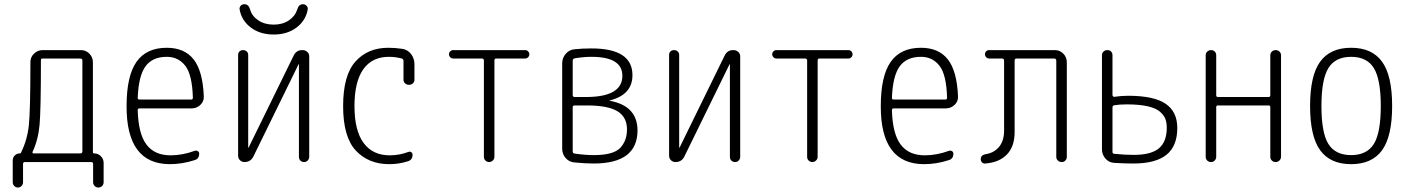

<svg xmlns="http://www.w3.org/2000/svg" viewBox="-20 -752 6540 891"><path d="M130.9 -46.9Q129.9 -44.9 131.3 -42.5Q132.8 -40 135.7 -40H352.5Q361.3 -40 362.3 -47.9V-471.7Q362.3 -479.5 352.5 -480.5H177.7Q169.9 -480.5 169.9 -472.7Q169.9 -242.2 163.6 -172.4Q157.2 -102.5 130.9 -46.9ZM39.1 93.8V-7.8Q39.1 -20.5 48.3 -30.3Q57.6 -40 71.3 -40Q76.2 -40 77.1 -43Q106.4 -101.6 113.8 -169.9Q121.1 -238.3 121.1 -463.9Q121.1 -487.3 138.2 -503.4Q155.3 -519.5 177.7 -519.5H355.5Q378.9 -519.5 395 -502.9Q411.1 -486.3 411.1 -462.9V-45.9Q411.1 -40 418 -40Q435.5 -40 448.2 -26.9Q460.9 -13.7 460.9 3.9V93.8Q460.9 103.5 454.1 110.8Q447.3 118.2 435.5 118.2Q425.8 118.2 418.9 110.8Q412.1 103.5 412.1 93.8V8.8Q412.1 0 403.3 0H95.7Q86.9 0 86.9 8.8V93.8Q86.9 103.5 80.1 110.8Q73.2 118.2 63 118.2Q52.7 118.2 45.9 110.8Q39.1 103.5 39.1 93.8Z M753.9 -488.3Q687.5 -488.3 655.3 -444.3Q623 -400.4 619.1 -297.9Q619.1 -290 627 -290H867.2Q875 -290 875 -298.8Q872.1 -405.3 839.8 -446.8Q807.6 -488.3 753.9 -488.3ZM768.6 9.8Q566.4 9.8 567.4 -259.8Q567.4 -399.4 613.3 -464.8Q659.2 -530.3 753.9 -530.3Q835.9 -530.3 878.4 -476.6Q920.9 -422.9 925.8 -304.7Q926.8 -281.2 909.7 -265.1Q892.6 -249 869.1 -249H627Q619.1 -249 619.1 -240.2Q622.1 -130.9 659.7 -81.1Q697.3 -31.2 771.5 -31.2Q826.2 -31.2 882.8 -51.8Q890.6 -54.7 897.5 -50.8Q904.3 -46.9 904.3 -39.1Q904.3 -14.6 882.8 -8.8Q825.2 9.8 768.6 9.8Z M1114.3 0Q1102.5 0 1093.8 -8.3Q1085 -16.6 1085 -29.3V-497.1Q1085 -506.8 1091.3 -513.2Q1097.7 -519.5 1107.9 -519.5Q1118.2 -519.5 1125 -513.2Q1131.8 -506.8 1131.8 -497.1V-67.4Q1131.8 -66.4 1132.8 -66.4Q1133.8 -66.4 1133.8 -67.4L1342.8 -494.1Q1355.5 -520.5 1384.8 -519.5Q1396.5 -519.5 1405.8 -511.2Q1415 -502.9 1415 -491.2V-24.4Q1415 -14.6 1408.2 -7.3Q1401.4 0 1391.1 0Q1380.9 0 1374 -6.8Q1367.2 -13.7 1367.2 -24.4V-453.1Q1367.2 -454.1 1366.2 -454.1Q1365.2 -454.1 1365.2 -453.1L1156.2 -26.4Q1143.6 0 1114.3 0ZM1091.8 -709Q1090.8 -718.8 1097.2 -725.6Q1103.5 -732.4 1114.3 -732.4Q1133.8 -732.4 1140.6 -708Q1149.4 -676.8 1179.2 -657.2Q1209 -637.7 1250 -637.7Q1291 -637.7 1320.3 -657.2Q1349.6 -676.8 1359.4 -708Q1366.2 -732.4 1385.7 -732.4Q1395.5 -732.4 1402.3 -725.6Q1409.2 -718.8 1408.2 -709Q1399.4 -657.2 1356.4 -624.5Q1313.5 -591.8 1250 -591.8Q1186.5 -591.8 1143.6 -624.5Q1100.6 -657.2 1091.8 -709Z M1786.1 9.8Q1690.4 9.8 1631.3 -53.2Q1572.3 -116.2 1572.3 -259.8Q1572.3 -402.3 1629.4 -466.3Q1686.5 -530.3 1782.2 -530.3Q1812.5 -530.3 1846.7 -525.4Q1872.1 -521.5 1887.7 -501Q1903.3 -480.5 1903.3 -454.1V-381.8Q1903.3 -372.1 1896 -365.2Q1888.7 -358.4 1877.9 -358.4Q1867.2 -358.4 1859.9 -365.2Q1852.5 -372.1 1852.5 -381.8V-468.8Q1852.5 -477.5 1844.7 -480.5Q1814.5 -488.3 1784.2 -488.3Q1707 -488.3 1666 -430.7Q1625 -373 1625 -259.8Q1625 -145.5 1667.5 -88.4Q1710 -31.2 1788.1 -31.2Q1833 -31.2 1875 -46.9Q1881.8 -49.8 1888.2 -45.9Q1894.5 -42 1894.5 -34.2Q1894.5 -10.7 1874 -3.9Q1832 9.8 1786.1 9.8Z M2083 -480.5Q2075.2 -480.5 2069.3 -486.3Q2063.5 -492.2 2063.5 -500Q2063.5 -507.8 2069.3 -513.7Q2075.2 -519.5 2083 -519.5H2417Q2424.8 -519.5 2430.7 -513.7Q2436.5 -507.8 2436.5 -500Q2436.5 -492.2 2430.7 -486.3Q2424.8 -480.5 2417 -480.5H2283.2Q2274.4 -480.5 2274.4 -471.7V-24.4Q2274.4 -14.6 2267.1 -7.3Q2259.8 0 2250 0Q2240.2 0 2232.9 -6.8Q2225.6 -13.7 2225.6 -24.4V-471.7Q2225.6 -479.5 2216.8 -480.5Z M2637.7 -254.9V-48.8Q2637.7 -41 2647.5 -39.1Q2696.3 -32.2 2735.4 -32.2Q2826.2 -32.2 2857.9 -65.4Q2889.6 -98.6 2889.6 -151.4Q2889.6 -209 2845.2 -235.8Q2800.8 -262.7 2703.1 -262.7H2647.5Q2637.7 -262.7 2637.7 -254.9ZM2637.7 -470.7V-310.5Q2637.7 -301.8 2647.5 -301.8H2699.2Q2868.2 -301.8 2868.2 -400.4Q2868.2 -488.3 2724.6 -488.3Q2689.5 -488.3 2646.5 -481.4Q2637.7 -478.5 2637.7 -470.7ZM2646.5 2Q2621.1 0 2605 -18.6Q2588.9 -37.1 2588.9 -61.5V-458Q2588.9 -483.4 2605.5 -502.4Q2622.1 -521.5 2646.5 -523.4Q2682.6 -527.3 2724.6 -527.3Q2915 -527.3 2915 -403.3Q2915 -312.5 2810.5 -286.1Q2808.6 -286.1 2808.6 -285.2Q2808.6 -284.2 2810.5 -284.2Q2937.5 -260.7 2938.5 -147.5Q2938.5 6.8 2735.4 6.8Q2696.3 6.8 2646.5 2Z M3114.3 0Q3102.5 0 3093.8 -8.3Q3085 -16.6 3085 -29.3V-497.1Q3085 -506.8 3091.3 -513.2Q3097.7 -519.5 3107.9 -519.5Q3118.2 -519.5 3125 -513.2Q3131.8 -506.8 3131.8 -497.1V-67.4Q3131.8 -66.4 3132.8 -66.4Q3133.8 -66.4 3133.8 -67.4L3342.8 -494.1Q3355.5 -520.5 3384.8 -519.5Q3396.5 -519.5 3405.8 -511.2Q3415 -502.9 3415 -491.2V-24.4Q3415 -14.6 3408.2 -7.3Q3401.4 0 3391.1 0Q3380.9 0 3374 -6.8Q3367.2 -13.7 3367.2 -24.4V-453.1Q3367.2 -454.1 3366.2 -454.1Q3365.2 -454.1 3365.2 -453.1L3156.2 -26.4Q3143.6 0 3114.3 0Z M3583 -480.5Q3575.2 -480.5 3569.3 -486.3Q3563.5 -492.2 3563.5 -500Q3563.5 -507.8 3569.3 -513.7Q3575.2 -519.5 3583 -519.5H3917Q3924.8 -519.5 3930.7 -513.7Q3936.5 -507.8 3936.5 -500Q3936.5 -492.2 3930.7 -486.3Q3924.8 -480.5 3917 -480.5H3783.2Q3774.4 -480.5 3774.4 -471.7V-24.4Q3774.4 -14.6 3767.1 -7.3Q3759.8 0 3750 0Q3740.2 0 3732.9 -6.8Q3725.6 -13.7 3725.6 -24.4V-471.7Q3725.6 -479.5 3716.8 -480.5Z M4253.9 -488.3Q4187.5 -488.3 4155.3 -444.3Q4123 -400.4 4119.1 -297.9Q4119.1 -290 4127 -290H4367.2Q4375 -290 4375 -298.8Q4372.1 -405.3 4339.8 -446.8Q4307.6 -488.3 4253.9 -488.3ZM4268.6 9.8Q4066.4 9.8 4067.4 -259.8Q4067.4 -399.4 4113.3 -464.8Q4159.2 -530.3 4253.9 -530.3Q4335.9 -530.3 4378.4 -476.6Q4420.9 -422.9 4425.8 -304.7Q4426.8 -281.2 4409.7 -265.1Q4392.6 -249 4369.1 -249H4127Q4119.1 -249 4119.1 -240.2Q4122.1 -130.9 4159.7 -81.1Q4197.3 -31.2 4271.5 -31.2Q4326.2 -31.2 4382.8 -51.8Q4390.6 -54.7 4397.5 -50.8Q4404.3 -46.9 4404.3 -39.1Q4404.3 -14.6 4382.8 -8.8Q4325.2 9.8 4268.6 9.8Z M4551.8 6.8Q4543 7.8 4537.1 1.5Q4531.2 -4.9 4531.2 -13.7Q4531.2 -31.2 4551.8 -36.1Q4592.8 -42 4616.2 -70.3Q4639.6 -98.6 4639.6 -146.5V-470.7Q4639.6 -479.5 4630.9 -480.5H4570.3Q4562.5 -480.5 4556.6 -486.3Q4550.8 -492.2 4550.8 -500Q4550.8 -507.8 4556.2 -513.7Q4561.5 -519.5 4570.3 -519.5H4875Q4898.4 -519.5 4914.6 -502.9Q4930.7 -486.3 4930.7 -462.9V-24.4Q4930.7 -14.6 4924.3 -7.3Q4918 0 4907.2 0Q4896.5 0 4889.2 -6.8Q4881.8 -13.7 4881.8 -24.4V-470.7Q4881.8 -479.5 4873 -480.5H4697.3Q4688.5 -480.5 4688.5 -470.7V-138.7Q4688.5 -72.3 4652.8 -35.2Q4617.2 2 4551.8 6.8Z M5142.6 -253.9V-46.9Q5142.6 -38.1 5152.3 -38.1Q5199.2 -33.2 5241.2 -33.2Q5321.3 -33.2 5357.9 -63.5Q5394.5 -93.8 5394.5 -159.2Q5394.5 -182.6 5388.2 -199.7Q5381.8 -216.8 5363.3 -233.4Q5344.7 -250 5305.7 -258.8Q5266.6 -267.6 5209 -267.6Q5174.8 -267.6 5151.4 -263.7Q5142.6 -261.7 5142.6 -253.9ZM5151.4 3.9Q5127 2.9 5110.4 -15.6Q5093.8 -34.2 5093.8 -58.6V-496.1Q5093.8 -505.9 5101.1 -512.7Q5108.4 -519.5 5119.1 -519.5Q5129.9 -519.5 5136.2 -512.7Q5142.6 -505.9 5142.6 -496.1V-310.5Q5142.6 -307.6 5145.5 -304.7Q5148.4 -301.8 5151.4 -302.7Q5184.6 -307.6 5214.8 -307.6Q5335 -307.6 5389.2 -270.5Q5443.4 -233.4 5443.4 -158.2Q5443.4 -74.2 5393.1 -33.7Q5342.8 6.8 5240.2 6.8Q5196.3 6.8 5151.4 3.9Z M5575.2 -24.4V-496.1Q5575.2 -505.9 5582.5 -512.7Q5589.8 -519.5 5600.1 -519.5Q5610.4 -519.5 5617.2 -512.7Q5624 -505.9 5624 -496.1V-310.5Q5624 -301.8 5631.8 -301.8H5867.2Q5875 -301.8 5875 -310.5V-495.1Q5875 -505.9 5882.3 -512.7Q5889.6 -519.5 5899.9 -519.5Q5910.2 -519.5 5917.5 -512.7Q5924.8 -505.9 5924.8 -495.1V-25.4Q5924.8 -14.6 5917.5 -7.3Q5910.2 0 5899.9 0Q5889.6 0 5882.3 -6.8Q5875 -13.7 5875 -25.4V-254.9Q5875 -262.7 5867.2 -262.7H5631.8Q5624 -262.7 5624 -254.9V-24.4Q5624 -14.6 5617.2 -7.3Q5610.4 0 5600.1 0Q5589.8 0 5582.5 -6.8Q5575.2 -13.7 5575.2 -24.4Z M6355.5 -436Q6323.2 -488.3 6250 -488.3Q6176.8 -488.3 6144.5 -436Q6112.3 -383.8 6112.3 -259.8Q6112.3 -135.7 6144.5 -84Q6176.8 -32.2 6250 -32.2Q6323.2 -32.2 6355.5 -84Q6387.7 -135.7 6387.7 -259.8Q6387.7 -383.8 6355.5 -436ZM6393.6 -54.7Q6346.7 9.8 6250 9.8Q6153.3 9.8 6106.4 -54.7Q6059.6 -119.1 6059.6 -260.3Q6059.6 -401.4 6106.4 -465.8Q6153.3 -530.3 6250 -530.3Q6346.7 -530.3 6393.6 -465.8Q6440.4 -401.4 6440.4 -260.3Q6440.4 -119.1 6393.6 -54.7Z"/></svg>

Font: Rounded-X Mgen+ 1mn light
Style: Regular
Weight: 200
Designer: [Source Han Sans]
Ryoko NISHIZUKA  (kana & ideographs); Paul D. Hunt (Latin, Greek & Cyrillic); Wenlong ZHANG  (bopomofo
Version: Version 1.059.20150602